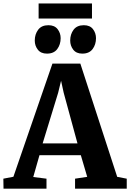

<svg xmlns="http://www.w3.org/2000/svg" viewBox="-39 -1126 776 1146"><path d="M41 -71 274 -746.5H440.5L660.5 -70.5L717.5 -59.5V0H409V-59.5L481.5 -70.5L443.5 -199.5H196.5L159.5 -69.5L238.5 -59.5V0H-18L-19 -59.5ZM423.5 -270 341 -573 325.5 -644 308 -572 215.5 -270ZM241 -806Q205 -806 186.8 -829.5Q168.5 -853 168.5 -884Q168.5 -921.5 188.8 -948.5Q209 -975.5 249.5 -975.5H250.5Q286.5 -975.5 304.8 -952Q323 -928.5 323 -898Q323 -860.5 302.8 -833.2Q282.5 -806 242 -806ZM452 -806Q416.5 -806 398.2 -829.5Q380 -853 380 -884Q380 -921.5 400.2 -948.5Q420.5 -975.5 461 -975.5H462Q498 -975.5 516 -952Q534 -928.5 534 -898Q534 -860.5 513.8 -833.2Q493.5 -806 453 -806ZM510 -1105.5V-1015.5H191.5V-1105.5Z"/></svg>

Font: Merriweather 28pt ExtraBold
Style: Regular
Weight: 800
Version: Version 2.100